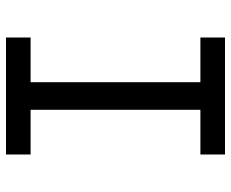

<svg xmlns="http://www.w3.org/2000/svg" viewBox="-85 -685 770 640"><g transform="rotate(90 300.0 -365.0)"><path d="M105 0V-82H254V-648H105V-730H495V-648H346V-82H495V0Z"/></g></svg>

Font: NKDuy Mono
Style: Regular
Weight: 400
Monospace: yes
Designer: NKDuy
Foundry: NKDuy
Version: Version 2.251; ttfautohint (v1.8.4.7-5d5b)